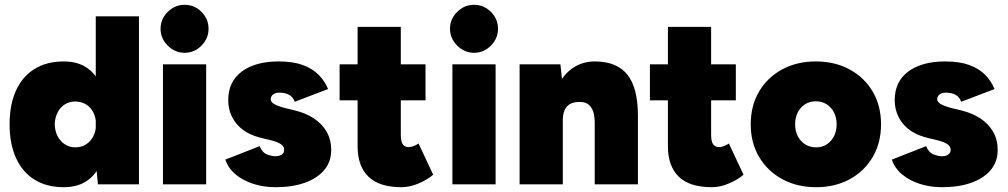

<svg xmlns="http://www.w3.org/2000/svg" viewBox="-20 -768 4202 800"><path d="M388 0 379 -93V-700H559V0ZM246 12Q175 12 124.5 -19Q74 -50 47 -109Q20 -168 20 -250Q20 -333 47 -391.5Q74 -450 124.5 -481Q175 -512 246 -512Q308 -512 348.5 -481Q389 -450 408.5 -391.5Q428 -333 428 -250Q428 -168 408.5 -109Q389 -50 348.5 -19Q308 12 246 12ZM294 -154Q319 -154 338.5 -166.5Q358 -179 369 -200.5Q380 -222 380 -250Q380 -278 369 -299.5Q358 -321 338.5 -333Q319 -345 293 -345Q269 -345 250 -333Q231 -321 220 -299.5Q209 -278 208 -250Q209 -222 220 -200.5Q231 -179 250.5 -166.5Q270 -154 294 -154Z M659 0V-500H839V0ZM749 -548Q709 -548 679 -578Q649 -608 649 -648Q649 -689 679 -718.5Q709 -748 749 -748Q790 -748 819.5 -718.5Q849 -689 849 -648Q849 -608 819.5 -578Q790 -548 749 -548Z M1128 12Q1078 12 1035 -2Q992 -16 961.5 -41.5Q931 -67 919 -103L1062 -159Q1073 -132 1093 -124.5Q1113 -117 1128 -117Q1144 -117 1154 -124Q1164 -131 1164 -144Q1164 -158 1150 -167.5Q1136 -177 1107 -184L1066 -194Q999 -211 965 -253Q931 -295 931 -351Q931 -428 987.5 -470Q1044 -512 1141 -512Q1200 -512 1240.5 -497.5Q1281 -483 1307 -457Q1333 -431 1347 -397L1208 -344Q1201 -364 1184.5 -373Q1168 -382 1144 -382Q1127 -382 1117.5 -374Q1108 -366 1108 -355Q1108 -343 1122.5 -334.5Q1137 -326 1167 -318L1208 -308Q1254 -297 1288 -274.5Q1322 -252 1341 -219Q1360 -186 1360 -143Q1360 -94 1331 -59.5Q1302 -25 1250 -6.5Q1198 12 1128 12Z M1653 12Q1560 12 1515 -32Q1470 -76 1470 -158V-656H1650V-207Q1650 -179 1658 -167Q1666 -155 1685 -155Q1693 -155 1705 -160Q1717 -165 1724 -170L1785 -40Q1762 -20 1725 -4Q1688 12 1653 12ZM1395 -350V-500H1753V-350Z M1865 0V-500H2045V0ZM1955 -548Q1915 -548 1885 -578Q1855 -608 1855 -648Q1855 -689 1885 -718.5Q1915 -748 1955 -748Q1996 -748 2025.5 -718.5Q2055 -689 2055 -648Q2055 -608 2025.5 -578Q1996 -548 1955 -548Z M2145 0V-500H2315L2325 -408V0ZM2458 0V-256L2638 -286V0ZM2458 -256Q2458 -285 2451.5 -303.5Q2445 -322 2432.5 -332Q2420 -342 2401 -343Q2363 -345 2344 -326Q2325 -307 2325 -266H2276Q2276 -345 2300 -400Q2324 -455 2365 -483.5Q2406 -512 2458 -512Q2550 -512 2594 -457Q2638 -402 2638 -286Z M2946 12Q2853 12 2808 -32Q2763 -76 2763 -158V-656H2943V-207Q2943 -179 2951 -167Q2959 -155 2978 -155Q2986 -155 2998 -160Q3010 -165 3017 -170L3078 -40Q3055 -20 3018 -4Q2981 12 2946 12ZM2688 -350V-500H3046V-350Z M3381 12Q3301 12 3239.5 -21.5Q3178 -55 3143 -114Q3108 -173 3108 -250Q3108 -327 3142.5 -386Q3177 -445 3238.5 -478.5Q3300 -512 3379 -512Q3459 -512 3520.5 -478.5Q3582 -445 3616.5 -386Q3651 -327 3651 -250Q3651 -173 3616.5 -114Q3582 -55 3521 -21.5Q3460 12 3381 12ZM3381 -154Q3406 -154 3425 -166.5Q3444 -179 3455 -200.5Q3466 -222 3466 -250Q3466 -278 3455 -299.5Q3444 -321 3424.5 -333.5Q3405 -346 3379 -346Q3354 -346 3334.5 -333.5Q3315 -321 3304 -299.5Q3293 -278 3293 -250Q3293 -222 3304 -200.5Q3315 -179 3335 -166.5Q3355 -154 3381 -154Z M3905 12Q3855 12 3812 -2Q3769 -16 3738.5 -41.5Q3708 -67 3696 -103L3839 -159Q3850 -132 3870 -124.5Q3890 -117 3905 -117Q3921 -117 3931 -124Q3941 -131 3941 -144Q3941 -158 3927 -167.5Q3913 -177 3884 -184L3843 -194Q3776 -211 3742 -253Q3708 -295 3708 -351Q3708 -428 3764.5 -470Q3821 -512 3918 -512Q3977 -512 4017.5 -497.5Q4058 -483 4084 -457Q4110 -431 4124 -397L3985 -344Q3978 -364 3961.5 -373Q3945 -382 3921 -382Q3904 -382 3894.5 -374Q3885 -366 3885 -355Q3885 -343 3899.5 -334.5Q3914 -326 3944 -318L3985 -308Q4031 -297 4065 -274.5Q4099 -252 4118 -219Q4137 -186 4137 -143Q4137 -94 4108 -59.5Q4079 -25 4027 -6.5Q3975 12 3905 12Z"/></svg>

Font: Figtree Light Black
Style: Regular
Weight: 900
Version: Version 2.000